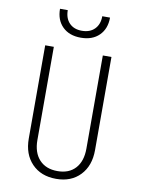

<svg xmlns="http://www.w3.org/2000/svg" viewBox="-102 -1018 804 1096"><g transform="rotate(10 300.0 -470.0)"><path d="M301 10Q213 10 160.5 -44.5Q108 -99 108 -190V-730H158V-190Q158 -117 196 -76Q234 -35 301 -35Q368 -35 405 -76Q442 -117 442 -190V-730H492V-190Q492 -99 440 -44.5Q388 10 301 10ZM300 -808Q233 -808 194 -846.5Q155 -885 155 -950H200Q200 -903 226.5 -875.5Q253 -848 299 -848Q346 -848 373 -875.5Q400 -903 400 -950H445Q445 -885 406 -846.5Q367 -808 300 -808Z"/></g></svg>

Font: Tiny Thin
Style: Regular
Weight: 100
Monospace: yes
Designer: Philipp Nurullin, Konstantin Bulenkov
Foundry: JetBrains
Version: Version 2.251; ttfautohint (v1.8.4.7-5d5b)